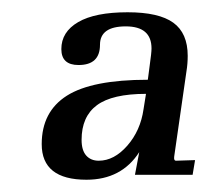

<svg xmlns="http://www.w3.org/2000/svg" viewBox="-20 -635 338 313"><path d="M48 -400Q48 -453 89 -479Q130 -505 221 -505L224 -528Q227 -549 227 -556Q227 -592 185 -592Q143 -592 143 -562Q143 -529 108 -529Q80 -529 80 -555Q80 -583 107.5 -599Q135 -615 188 -615Q239 -615 262.5 -598Q286 -581 286 -544Q286 -531 284 -519L264 -380Q263 -373 267 -373L298 -374L294 -350H200L207 -387Q178 -342 121 -342Q48 -342 48 -400ZM214 -457 218 -482Q163 -482 138 -463.5Q113 -445 113 -407Q113 -390 120.5 -381.5Q128 -373 141 -373Q166 -373 187.5 -397.5Q209 -422 214 -457Z"/></svg>

Font: Unna
Style: Italic
Weight: 400
Italic angle: -8.05°
Designer: Jorge de Buen Unna
Foundry: Omnibus-Type
Version: Version 2.008